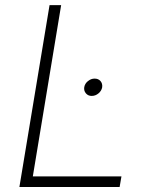

<svg xmlns="http://www.w3.org/2000/svg" viewBox="-20 -748 591 768"><path d="M57.6 0 178.2 -727.5H224.6L111.3 -42.5H465.8L458.5 0ZM346.7 -364.3Q332.5 -364.3 323.7 -374.5Q314.9 -384.8 316.9 -398.9Q319.3 -413.6 331.8 -423.6Q344.2 -433.6 358.4 -433.6Q373.5 -433.6 382.1 -423.6Q390.6 -413.6 388.7 -398.9Q386.2 -384.8 374 -374.5Q361.8 -364.3 346.7 -364.3Z"/></svg>

Font: Inter ExtraLight
Style: Italic
Weight: 250
Italic angle: -9.3988°
Designer: Rasmus Andersson
Foundry: rsms
Version: Version 4.001;git-66647c0bb